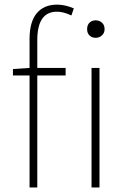

<svg xmlns="http://www.w3.org/2000/svg" viewBox="-20 -827 562 847"><path d="M305.7 -790 294.9 -758.8Q259.8 -775.4 231.4 -775.4Q144.5 -775.4 144.5 -650.4V-527.3H269.5V-494.1H144.5V0H110.4V-494.1H37.1V-522.5L110.4 -527.3V-655.3Q110.4 -730.5 142.1 -768.6Q173.8 -806.6 232.4 -806.6Q266.6 -806.6 305.7 -790Z M383.8 0V-527.3H418.9V0ZM402.3 -660.2Q385.7 -660.2 375 -670.4Q364.3 -680.7 364.3 -698.2Q364.3 -716.8 375 -727.1Q385.7 -737.3 402.3 -737.3Q418 -737.3 429.7 -727.1Q441.4 -716.8 441.4 -698.2Q441.4 -681.6 429.7 -670.9Q418 -660.2 402.3 -660.2Z"/></svg>

Font: Bpmf Zihi Sans ExtraLight
Style: ExtraLight
Weight: 250
Foundry: But Ko
Version: Version 1.320